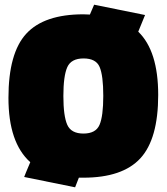

<svg xmlns="http://www.w3.org/2000/svg" viewBox="-20 -744 710 818"><path d="M83 10Q86 1 109 -53Q16 -136 16 -327Q16 -518 92 -600.5Q168 -683 335 -683L363 -682L381 -724L598 -680L569 -609Q654 -527 654 -339.5Q654 -152 578 -69.5Q502 13 335 13H316L300 54ZM250 -335Q250 -250 266.5 -212.5Q283 -175 335.5 -175Q388 -175 404 -212Q420 -249 420 -335.5Q420 -422 404.5 -458.5Q389 -495 336 -495Q283 -495 266.5 -457.5Q250 -420 250 -335Z"/></svg>

Font: Titillium Web Black
Style: Regular
Weight: 900
Version: Version 1.002;PS 35.000;hotconv 1.0.70;makeotf.lib2.5.55311